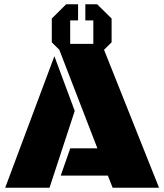

<svg xmlns="http://www.w3.org/2000/svg" viewBox="-20 -883 772 903"><path d="M418.9 -676.8V-787.1H381.3V-862.8H437L504.9 -795.9V-684.1L468.3 -647.9H469.7L728 0H509.8L487.3 -57.1H265.6L310.5 -185.5H438L259.3 -647.9H259.8L223.6 -684.1V-795.9L291 -862.8H347.2V-787.1H310.1V-676.8ZM212.9 0H4.4L235.8 -618.7L331.5 -361.3Z"/></svg>

Font: Black Ops One
Style: Regular
Weight: 400
Designer: James Grieshaber
Foundry: James Grieshaber
Version: Version 1.002